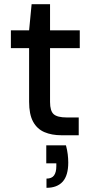

<svg xmlns="http://www.w3.org/2000/svg" viewBox="-20 -646 442 917"><path d="M274 0Q227 0 192 -15Q157 -30 138 -65Q119 -100 119 -160V-416H32V-501H119L131 -626H219V-501H361V-416H219V-159Q219 -116 236.5 -100.5Q254 -85 299 -85H356V0ZM202 251V207Q227 207 238 192Q249 177 249 148V134H201V48H295Q301 70 303.5 91Q306 112 306 130Q306 192 279.5 221.5Q253 251 202 251Z"/></svg>

Font: DMSans_18ptMedium
Style: Regular
Weight: 500
Designer: Colophon Foundry, Jonny Pinhorn
Foundry: Colophon Foundry
Version: Version 4.004;gftools[0.9.30]